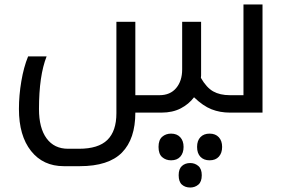

<svg xmlns="http://www.w3.org/2000/svg" viewBox="-20 -505 1282 861"><path d="M1011.2 0Q966.3 0 928.5 -14.9Q890.6 -29.8 850.1 -68.8Q827.1 -38.1 790.5 -19Q753.9 0 704.1 0H586.9Q586.9 118.2 526.9 179.2Q466.8 240.2 337.9 240.2H266.1Q173.3 240.2 119.1 171.9Q64.9 103.5 64.9 -16.1Q64.9 -77.6 75.7 -140.9Q86.4 -204.1 106 -252H189Q154.8 -165.5 154.8 -16.1Q154.8 69.3 189 115.7Q223.1 162.1 285.2 162.1H334Q420.9 162.1 461.4 122.6Q502 83 502 2.9V-407.2H586.9V-78.1H694.8Q743.2 -78.1 770 -110.1Q796.9 -142.1 796.9 -193.8V-407.2H881.8V-167L880.9 -155.8Q905.8 -112.3 936 -95.2Q966.3 -78.1 1011.2 -78.1H1071.8V-484.9H1157.2V0ZM833 335.9Q810.5 335.9 795.9 323Q781.2 310.1 781.2 280.8Q781.2 252.4 795.9 239.3Q810.5 226.1 833 226.1Q854 226.1 869.4 239.3Q884.8 252.4 884.8 280.8Q884.8 310.1 869.4 323Q854 335.9 833 335.9ZM747.1 213.9Q723.6 213.9 707.3 199.7Q690.9 185.5 690.9 153.8Q690.9 122.6 707.3 108.4Q723.6 94.2 747.1 94.2Q773.4 94.2 788.3 110.4Q803.2 126.5 803.2 153.8Q803.2 181.2 788.6 197.5Q773.9 213.9 747.1 213.9ZM919.9 213.9Q894 213.9 878.9 198.2Q863.8 182.6 863.8 153.8Q863.8 125.5 878.9 109.9Q894 94.2 919.9 94.2Q946.3 94.2 961.2 110.4Q976.1 126.5 976.1 153.8Q976.1 181.2 961.4 197.5Q946.8 213.9 919.9 213.9Z"/></svg>

Font: Noto Sans Kufi Arabic
Style: Regular
Weight: 400
Designer: Monotype Design team
Foundry: Monotype Imaging Inc.
Version: Version 1.02